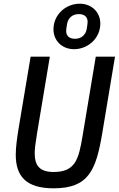

<svg xmlns="http://www.w3.org/2000/svg" viewBox="-20 -1004 640 1036"><path d="M145.2 -698.2 80.6 -312.5C72.4 -262.4 65 -209.5 65 -169.4C65 -55.4 118.3 12.1 269.2 12.1C458.1 12.1 497.9 -84.9 531.6 -284.4L600.5 -698.2H496.8L425.1 -267.8C404.5 -146.3 387.4 -76 269.5 -76C190 -76 167.3 -114.7 167.3 -177.2C167.3 -198.9 170.1 -225.1 180 -285.2L248.9 -698.2ZM268.5 -845.9C268.5 -784.1 315.3 -738.6 379.3 -738.6C455.3 -738.6 521.3 -797.9 521.3 -876.8C521.3 -938.6 474.1 -984 410.5 -984C334.5 -984 268.5 -924.7 268.5 -845.9ZM337 -837.4C337 -845.2 339.1 -857.6 341.6 -873.6C347.3 -907.7 371.1 -927.9 405.2 -927.9C436.8 -927.9 452.8 -911.9 452.8 -885.3C452.8 -877.5 450.6 -865.1 448.2 -849.1C442.5 -815 418.3 -794.7 384.6 -794.7C353 -794.7 337 -811.1 337 -837.4Z"/></svg>

Font: Margiela Mono Italic Medium It
Style: Regular
Weight: 500
Designer: Mike Abbink, Paul van der Laan, Pieter van Rosmalen
Foundry: Bold Monday
Version: Version 2.003 2021